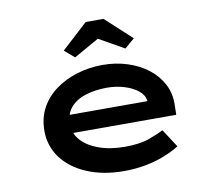

<svg xmlns="http://www.w3.org/2000/svg" viewBox="-84 -869 1099 977"><g transform="rotate(-10 465.5 -380.5)"><path d="M482 10Q373 10 290 -25Q207 -60 161.5 -121.5Q116 -183 116 -261Q116 -327 143.5 -378.5Q171 -430 220 -466Q269 -502 332 -521.5Q395 -541 465 -541Q534 -541 594 -521.5Q654 -502 699 -467Q744 -432 769 -383.5Q794 -335 792 -277L791 -226H226L203 -320H674L658 -302V-324Q654 -353 626.5 -375Q599 -397 557 -410Q515 -423 467 -423Q408 -423 358.5 -408Q309 -393 279.5 -360Q250 -327 250 -272Q250 -225 282 -189Q314 -153 372 -132Q430 -111 507 -111Q584 -111 633 -129Q682 -147 708 -161L769 -67Q734 -45 688 -27Q642 -9 589.5 0.5Q537 10 482 10ZM335 -603 284 -647 419 -771H511L646 -647L595 -603L450 -685H480Z"/></g></svg>

Font: Lexend Zetta SemiBold
Style: Regular
Weight: 600
Designer: Bonnie Shaver-Troup, Thomas Jockin
Foundry: Lexend
Version: Version 1.007